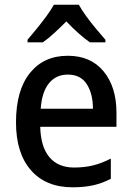

<svg xmlns="http://www.w3.org/2000/svg" viewBox="-20 -786 560 816"><path d="M268 -549Q366 -549 420.5 -482.5Q475 -416 475 -307V-247H151Q153 -162 190 -118Q227 -74 295 -74Q339 -74 375.5 -83Q412 -92 451 -112V-26Q414 -7 376 1.5Q338 10 288 10Q175 10 111.5 -62.5Q48 -135 48 -266Q48 -402 107 -475.5Q166 -549 268 -549ZM268 -469Q218 -469 188 -432Q158 -395 153 -324H375Q375 -387 349 -428Q323 -469 268 -469ZM315 -766Q327 -744 346.5 -717Q366 -690 388 -664Q410 -638 428 -617V-606H362Q314 -640 262 -695Q236 -669 210.5 -645.5Q185 -622 162 -606H97V-617Q115 -638 136.5 -664.5Q158 -691 177.5 -717.5Q197 -744 209 -766Z"/></svg>

Font: Noto Sans Thai SemCond Med
Style: Regular
Weight: 500
Width: 4
Designer: Monotype Design Team
Foundry: Monotype Imaging Inc.
Version: Version 2.002; ttfautohint (v1.8.4.7-5d5b)